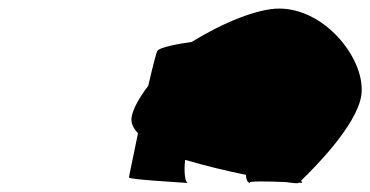

<svg xmlns="http://www.w3.org/2000/svg" viewBox="-20 -735 864 448"><path d="M287 -461C285 -448 291 -436 302 -424C291 -370 281 -324 281 -321C280 -316 395 -310 418 -308C411 -311 409 -337 412 -362C460 -348 509 -336 554 -327C554 -316 558 -308 564 -308C553 -313 607 -312 649 -310C668 -307 676 -307 676 -308C676 -308 677 -308 677 -309C681 -309 683 -308 685 -308C684 -309 684 -311 683 -314C710 -340 812 -441 823 -512C835 -592 742 -715 631 -715C581 -715 500 -682 427 -637C398 -633 352 -625 347 -616C345 -613 336 -579 326 -535C305 -507 290 -481 287 -461Z"/></svg>

Font: Ampere
Style: SuExtIta
Weight: 400
Version: Version 1